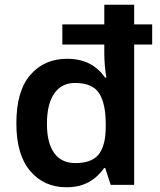

<svg xmlns="http://www.w3.org/2000/svg" viewBox="-20 -780 677 810"><path d="M260 10Q166 10 107.5 -58.5Q49 -127 49 -260Q49 -396 108 -464Q167 -532 263 -532Q303 -532 333.5 -521.5Q364 -511 386 -493Q408 -475 423 -453H429Q425 -471 422.5 -501.5Q420 -532 420 -553V-592H243V-677H420V-760H546V-677H622V-592H546V0H447L424 -71H419Q404 -49 382 -30.5Q360 -12 330.5 -1Q301 10 260 10ZM298 -92Q368 -92 397 -129.5Q426 -167 426 -244V-259Q426 -342 398.5 -386Q371 -430 296 -430Q239 -430 208.5 -385Q178 -340 178 -258Q178 -177 208.5 -134.5Q239 -92 298 -92Z"/></svg>

Font: Noto Sans Thai SemiBold
Style: Regular
Weight: 600
Version: Version 2.001